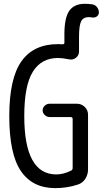

<svg xmlns="http://www.w3.org/2000/svg" viewBox="-20 -970 540 1000"><path d="M460.9 -947.3Q475.6 -945.3 485.4 -932.6Q495.1 -919.9 495.1 -905.3Q495.1 -892.6 484.9 -884.8Q474.6 -877 461.9 -878.9Q448.2 -880.9 442.4 -880.9Q414.1 -880.9 402.8 -859.4Q391.6 -837.9 391.6 -778.3V-703.1Q391.6 -681.6 375.5 -668.9Q359.4 -656.2 338.9 -661.1Q303.7 -668 282.2 -668Q195.3 -668 150.9 -596.2Q106.4 -524.4 106.4 -365.2Q106.4 -62.5 272.5 -61.5Q310.5 -61.5 349.6 -81.1Q357.4 -84 358.4 -93.8V-350.6Q358.4 -359.4 348.6 -360.4H238.3Q224.6 -360.4 213.4 -370.6Q202.1 -380.9 202.1 -395Q202.1 -409.2 212.9 -419.4Q223.6 -429.7 238.3 -429.7H380.9Q404.3 -429.7 421.4 -413.1Q438.5 -396.5 438.5 -373V-86.9Q438.5 -60.5 424.3 -38.6Q410.2 -16.6 385.7 -8.8Q330.1 9.8 267.6 9.8Q149.4 9.8 88.9 -79.1Q28.3 -168 28.3 -365.2Q28.3 -561.5 91.8 -650.9Q155.3 -740.2 282.2 -740.2Q296.9 -740.2 305.7 -739.3Q314.5 -739.3 315.4 -746.1V-792Q315.4 -877 340.8 -913.6Q366.2 -950.2 421.9 -950.2Q442.4 -950.2 460.9 -947.3Z"/></svg>

Font: Rounded Mgen+ 1m regular
Style: Regular
Weight: 400
Designer: [Source Han Sans]
Ryoko NISHIZUKA  (kana & ideographs); Paul D. Hunt (Latin, Greek & Cyrillic); Wenlong ZHANG  (bopomofo
Version: Version 1.059.20150602